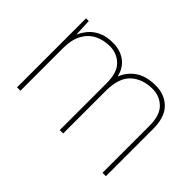

<svg xmlns="http://www.w3.org/2000/svg" viewBox="-94 -789 1039 1039"><g transform="rotate(45 426.0 -269.0)"><path d="M614 -538Q682 -538 726 -495Q770 -452 770 -361V0H744V-360Q744 -440 706.5 -476.5Q669 -513 614 -513Q539 -513 491 -469.5Q443 -426 443 -325V0H417V-360Q417 -440 379.5 -476.5Q342 -513 287 -513Q241 -513 202 -494Q163 -475 139.5 -433.5Q116 -392 116 -325V0H90V-528H111L115 -432H117Q128 -457 148 -481Q168 -505 202 -521.5Q236 -538 287 -538Q342 -538 381 -510Q420 -482 433 -429H435Q454 -478 498.5 -508Q543 -538 614 -538Z"/></g></svg>

Font: Noto Sans Thaana Thin
Style: Regular
Weight: 100
Designer: David Williams
Foundry: Google Inc.
Version: Version 3.001; ttfautohint (v1.8.4.7-5d5b)